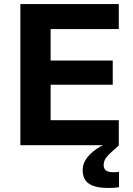

<svg xmlns="http://www.w3.org/2000/svg" viewBox="-20 -720 660 952"><path d="M81 0V-700H569V-576H231V-420H539V-300H231V-124H569V0ZM516 212Q453 212 421.5 191Q390 170 390 124Q390 100 400.5 80Q411 60 427 44.5Q443 29 460 17.5Q477 6 491 0H570Q556 14 538 29Q520 44 507 61Q494 78 494 99Q494 115 504.5 124.5Q515 134 543 134Q553 134 558 133.5Q563 133 570 132V208Q557 210 548.5 211Q540 212 516 212Z"/></svg>

Font: Golos Text SemiBold
Style: Regular
Weight: 600
Designer: A.Korolkova, Vitaly Kuzmin
Foundry: ParaType Ltd
Version: Version 2.004